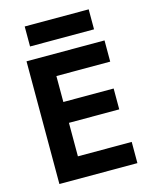

<svg xmlns="http://www.w3.org/2000/svg" viewBox="-129 -973 845 1058"><g transform="rotate(-15 293.0 -444.0)"><path d="M116 -774V-888H481V-774ZM76 -700H521V-579H214V-431H501V-312H214V-121H521V0H76Z"/></g></svg>

Font: Jost* Semi
Style: Regular
Weight: 600
Version: Version 3.7